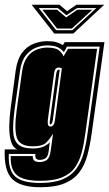

<svg xmlns="http://www.w3.org/2000/svg" viewBox="-39 -683 459 807"><path d="M130 104Q46 104 11.5 68.5Q-23 33 -19 -55H34Q14 -63 6.5 -91.5Q-1 -120 0 -156Q1 -192 5 -222L27 -387Q34 -435 54.5 -462Q75 -489 103.5 -499.5Q132 -510 159 -510Q183 -510 198.5 -505.5Q214 -501 225 -493L233 -506H400L346 -120Q339 -71 328 -30Q317 11 294.5 41Q272 71 232.5 87.5Q193 104 130 104ZM130 86Q188 86 224.5 70.5Q261 55 281.5 27Q302 -1 312.5 -39Q323 -77 329 -123L380 -487H242Q238 -478 235.5 -473.5Q233 -469 229 -464Q221 -475 205.5 -483.5Q190 -492 159 -492Q136 -492 112 -482.5Q88 -473 69.5 -450Q51 -427 45 -384L22 -220Q15 -166 16.5 -130Q18 -94 37 -76.5Q56 -59 99 -59Q126 -59 143 -66.5Q160 -74 170 -85L166 -50Q163 -25 152.5 -18Q142 -11 128 -11Q115 -11 111.5 -18.5Q108 -26 110 -36H-2Q-5 32 25 59Q55 86 130 86ZM130 77Q61 77 32.5 53.5Q4 30 6 -27H99Q96 -2 128 -2Q146 -2 158 -11Q170 -20 174 -49L184 -121Q171 -100 155.5 -84Q140 -68 99 -68Q44 -68 32 -103.5Q20 -139 31 -219L54 -384Q60 -423 76.5 -444.5Q93 -466 115.5 -474.5Q138 -483 159 -483Q194 -483 208.5 -471.5Q223 -460 228 -446L247 -478H369L320 -124Q314 -79 304.5 -42.5Q295 -6 276 21Q257 48 222 62.5Q187 77 130 77ZM173 -151Q180 -151 185 -157Q190 -163 192 -179L221 -396Q214 -399 207 -399Q200 -399 195 -393.5Q190 -388 188 -372L162 -179Q159 -151 173 -151ZM173 -160Q168 -160 171 -178L197 -371Q200 -390 207 -390H212L183 -179Q180 -160 173 -160ZM269 -542H189L94 -663H211L243 -636L282 -663H399ZM366 -649H285L240 -619L204 -649H124L197 -556H265ZM349 -642 263 -563H201L139 -642H201L239 -610L286 -642Z"/></svg>

Font: Alumni Sans Collegiate One SC
Style: Italic
Weight: 400
Italic angle: -8°
Designer: Robert E. Leuschke
Foundry: Robert E. Leuschke
Version: Version 1.100